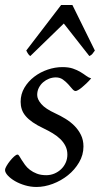

<svg xmlns="http://www.w3.org/2000/svg" viewBox="-22 -724 397 764"><path d="M340.8 -412.1Q331.1 -400.9 321.5 -391.8Q312 -382.8 303.7 -376Q295.4 -369.1 288.8 -365.5Q282.2 -361.8 278.8 -361.8Q272.5 -361.8 265.4 -370.4Q258.3 -378.9 249.3 -388.9Q240.2 -398.9 228.3 -407.5Q216.3 -416 200.2 -416Q186.5 -416 173.3 -410.9Q160.2 -405.8 149.7 -396.7Q139.2 -387.7 132.6 -374.8Q126 -361.8 126 -346.2Q126 -329.1 142.3 -310.1Q158.7 -291 198.2 -272.9Q218.3 -263.7 238.3 -251.5Q258.3 -239.3 274.2 -223.4Q290 -207.5 300 -187.3Q310.1 -167 310.1 -141.1Q310.1 -107.4 292.7 -77.9Q275.4 -48.3 248.3 -26.6Q221.2 -4.9 188 7.6Q154.8 20 123 20Q100.1 20 77.6 13.4Q55.2 6.8 37.6 -3.4Q20 -13.7 9 -25.6Q-2 -37.6 -2 -47.9Q-2 -53.2 3.9 -63.5Q9.8 -73.7 17.8 -83.7Q25.9 -93.8 34.2 -101.3Q42.5 -108.9 47.9 -108.9Q51.3 -108.9 54.9 -102.8Q58.6 -96.7 64.2 -87.6Q69.8 -78.6 77.6 -67.9Q85.4 -57.1 97.2 -48.1Q108.9 -39.1 124.8 -33Q140.6 -26.9 162.1 -26.9Q179.2 -26.9 194.6 -33.4Q210 -40 221.4 -51Q232.9 -62 239.5 -76.9Q246.1 -91.8 246.1 -108.9Q246.1 -127.9 238.3 -143.3Q230.5 -158.7 217.5 -171.1Q204.6 -183.6 187.5 -193.8Q170.4 -204.1 151.9 -212.9Q126 -225.1 108.4 -237.3Q90.8 -249.5 80.1 -262.2Q69.3 -274.9 64.7 -289.1Q60.1 -303.2 60.1 -318.8Q60.1 -349.6 75.2 -375Q90.3 -400.4 114.3 -418.7Q138.2 -437 167.7 -447Q197.3 -457 226.1 -457Q251 -457 268.1 -451.2Q285.2 -445.3 298.1 -437.5Q311 -429.7 320.8 -422.4Q330.6 -415 340.8 -412.1ZM355.5 -522.9Q348.6 -513.2 345 -508.8Q341.3 -504.4 333.5 -501L231.9 -630.4L98.6 -501Q94.2 -503.9 90.8 -508.5Q87.4 -513.2 82.5 -522.9L221.2 -704.1H266.1Z"/></svg>

Font: Gentium Plus Afr
Style: Italic
Weight: 400
Italic angle: -8°
Designer: J. Victor Gaultney, Annie Olsen, Iska Routamaa, Becca Hirsbrunner
Foundry: SIL International
Version: Version 5.000